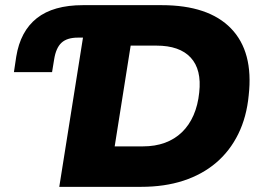

<svg xmlns="http://www.w3.org/2000/svg" viewBox="-20 -725 1030 745"><path d="M210 0 302 -579H282Q240 -579 218.5 -559Q197 -539 190 -494L182 -445H34L43 -505Q59 -604 123 -654.5Q187 -705 302 -705H607Q789 -705 876.5 -614.5Q964 -524 945 -355Q937 -271 904.5 -205Q872 -139 818.5 -93.5Q765 -48 692 -24Q619 0 527 0ZM425 -157H534Q582 -157 620 -171Q658 -185 686 -212Q714 -239 731 -278Q748 -317 753 -366Q763 -455 720 -501.5Q677 -548 587 -548H487Z"/></svg>

Font: Nunito Sans 8pt Black
Style: Italic
Weight: 900
Italic angle: -9°
Version: Version 3.101;gftools[0.9.27]